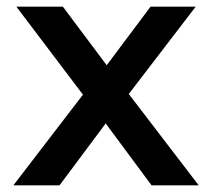

<svg xmlns="http://www.w3.org/2000/svg" viewBox="-20 -554 634 574"><path d="M433 0H574L365 -273L565 -534H430L299 -359L168 -534H29L228 -271L20 0H158L296 -185Z"/></svg>

Font: Talent
Style: Bold
Weight: 600
Designer: Mike Powis
Version: Version 1.001;hotconv 1.0.109;makeotfexe 2.5.65596